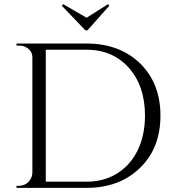

<svg xmlns="http://www.w3.org/2000/svg" viewBox="-20 -911 847 931"><path d="M510 -883C510 -883 504 -891 504 -891C504 -891 400 -825 400 -825C400 -825 286 -891 286 -891C286 -891 280 -883 280 -883C280 -883 394 -764 394 -764C394 -764 404 -764 404 -764C404 -764 510 -883 510 -883ZM399 -700C399 -700 60 -700 60 -700C60 -700 60 -690 60 -690C60 -690 73 -690 73 -690C73 -690 73 -690 73 -690C90 -690 105 -685 118 -674C131 -663 137 -649 137 -633C137 -633 137 -73 137 -73C137 -73 137 -73 137 -73C136 -56 130 -41 118 -29C105 -16 90 -10 73 -10C73 -10 60 -10 60 -10C60 -10 60 0 60 0C60 0 399 0 399 0C399 0 399 0 399 0C506 0 592 -32 659 -97C725 -161 758 -245 758 -350C758 -455 725 -539 659 -604C592 -668 506 -700 399 -700ZM399 -670C399 -670 399 -670 399 -670C484 -670 552 -641 605 -582C657 -523 683 -446 683 -350C683 -350 683 -350 683 -350C683 -287 671 -231 648 -183C624 -134 591 -97 548 -70C505 -43 455 -30 399 -30C399 -30 202 -30 202 -30C202 -30 202 -670 202 -670C202 -670 399 -670 399 -670Z"/></svg>

Font: Cinzel Utterance
Style: Regular
Weight: 500
Designer: Natanael Gama
Foundry: ""
Version: ""